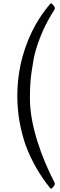

<svg xmlns="http://www.w3.org/2000/svg" viewBox="-20 -866 357 1142"><path d="M277 -841C245 -804 217 -763 192 -720C129 -607 83 -464 83 -294C83 -186 103 -89 132 -4C167 91 217 177 277 251C278 253 280 254 280 255C282 256 283 256 284 256C286 256 288 255 290 252C295 248 306 237 306 228C306 224 305 220 303 217C228 72 158 -119 158 -279C158 -333 160 -384 167 -433C175 -478 179 -522 192 -565C219 -656 255 -733 303 -807C305 -810 306 -814 306 -818C306 -827 295 -838 290 -842C288 -845 286 -846 284 -846C280 -846 279 -844 277 -841Z"/></svg>

Font: fbb
Style: Regular
Weight: 400
Designer: David J. Perry, Michael Sharpe
Version: Version 1.045